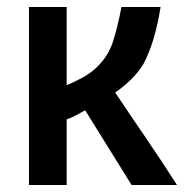

<svg xmlns="http://www.w3.org/2000/svg" viewBox="-20 -546 540 550"><path d="M357 -16 224 -230Q210 -222 197.5 -215.5Q185 -209 171 -204V-16H63V-526H171V-302Q191 -310 216 -323.5Q241 -337 260 -356Q291 -387 304 -428Q317 -469 328 -526H440Q424 -425 391 -363Q378 -341 357 -320Q336 -299 310 -281Q352 -218 399.5 -148.5Q447 -79 487 -16Z"/></svg>

Font: D2Coding ligature
Style: Bold
Weight: 700
Monospace: yes
Designer: Yong-Rak Park; Jeong-Hwan Yoon; Sang-Min Lee;
Foundry: NHN Corporation
Version: Version 1.3.2; Build 20180524